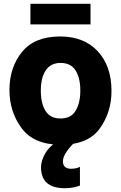

<svg xmlns="http://www.w3.org/2000/svg" viewBox="-20 -756 640 1016"><path d="M302 10Q446 10 508 -76Q570 -162 570 -275Q570 -406 497.5 -484.5Q425 -563 298 -563Q163 -563 96.5 -481Q30 -399 30 -280Q30 -164 95 -77Q160 10 302 10ZM300 -129Q246 -129 221 -169Q196 -209 196 -276Q196 -344 222 -383.5Q248 -423 301 -423Q355 -423 380 -383Q405 -343 405 -277Q405 -212 380.5 -170.5Q356 -129 300 -129ZM324 240Q350 240 370 235.5Q390 231 403 226V127Q383 137 356 137Q313 137 313 97Q313 59 372 0L295 -19Q239 20 218 58Q197 96 197 129Q197 240 324 240ZM141 -627V-736H459V-627Z"/></svg>

Font: Noto Sans Mono Extra
Style: Regular
Weight: 800
Designer: Monotype Design Team
Foundry: Monotype Imaging Inc.
Version: Version 1.900